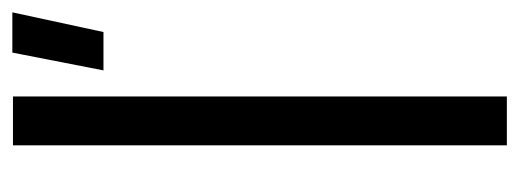

<svg xmlns="http://www.w3.org/2000/svg" viewBox="-285 -556 841 311"><g transform="rotate(-90 135.5 -400.5)"><path d="M55.6 0V-800H134.8V0ZM177 -653.4 205.8 -801H271L239.1 -653.4Z"/></g></svg>

Font: Big Shoulders Stencil Text Thin
Style: Regular
Weight: 100
Designer: Patric King
Foundry: XO Type Co
Version: Version 2.001